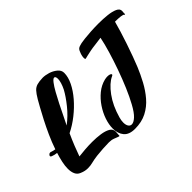

<svg xmlns="http://www.w3.org/2000/svg" viewBox="-109 -880 1199 1199"><g transform="rotate(-45 491.0 -280.0)"><path d="M137 3Q125 3 112 0.5Q99 -2 83 -9Q63 -17 54 -36.5Q45 -56 45 -84Q45 -109 51.5 -139Q58 -169 68 -201Q48 -203 30 -210Q22 -213 22 -219Q22 -225 29.5 -230.5Q37 -236 47 -232Q61 -227 76 -225Q92 -272 113 -318.5Q134 -365 155.5 -406.5Q177 -448 194 -478.5Q211 -509 219 -523Q238 -555 252 -570Q266 -585 285 -590.5Q304 -596 336 -597Q358 -597 385 -589Q411 -581 432 -564Q453 -547 453 -523Q453 -487 433 -446Q413 -405 378.5 -365Q344 -325 300.5 -290.5Q257 -256 210 -233Q192 -194 176.5 -155Q161 -116 151 -87Q175 -90 206.5 -92.5Q238 -95 271 -95Q309 -95 343.5 -90Q378 -85 399.5 -72.5Q421 -60 421 -36Q421 -29 420 -20Q419 -11 419 -5V-3Q419 2 409 -2Q399 -6 382 -12.5Q365 -19 343 -19Q318 -19 289.5 -17Q261 -15 232 -12Q201 -8 180 -2.5Q159 3 137 3ZM231 -280Q279 -316 317.5 -364Q356 -412 377 -451Q388 -473 393.5 -492Q399 -511 399 -524Q399 -547 387 -547Q378 -547 363 -527.5Q348 -508 330.5 -476.5Q313 -445 295.5 -410.5Q278 -376 263 -344.5Q248 -313 238 -294ZM518 37Q467 37 444 9Q421 -19 421 -62Q421 -98 434.5 -137.5Q448 -177 472.5 -213.5Q497 -250 530 -277Q563 -304 603 -314Q617 -317 627 -317Q641 -317 649 -313.5Q657 -310 657 -305Q657 -300 649 -297Q607 -278 565 -221Q523 -164 500 -82Q494 -61 494 -43Q494 -22 502 -9.5Q510 3 524 3Q541 3 563.5 -17.5Q586 -38 612 -86Q635 -128 658.5 -183Q682 -238 703.5 -298.5Q725 -359 742 -416Q759 -473 768 -518L761 -517Q736 -513 712.5 -510.5Q689 -508 669 -504Q649 -500 634 -496.5Q619 -493 611 -491Q605 -489 605 -505Q605 -515 610 -532Q618 -557 627 -565Q636 -573 661 -578Q670 -580 695 -583Q720 -586 753.5 -588Q787 -590 823 -590Q863 -590 899.5 -586Q936 -582 959 -571.5Q982 -561 982 -542Q982 -536 981 -529Q980 -522 981 -517Q981 -513 979 -512.5Q977 -512 975 -514Q972 -520 952 -522.5Q932 -525 903 -525Q895 -495 883 -455.5Q871 -416 856.5 -373.5Q842 -331 828 -292.5Q814 -254 802 -225Q783 -179 758 -132.5Q733 -86 700 -47.5Q667 -9 622.5 14Q578 37 518 37Z"/></g></svg>

Font: Praise
Style: Regular
Weight: 400
Designer: Robert E. Leuschke
Foundry: Robert E. Leuschke
Version: Version 1.100; ttfautohint (v1.8.3)